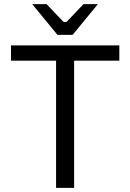

<svg xmlns="http://www.w3.org/2000/svg" viewBox="-20 -910 631 930"><path d="M251.6 0V-616.2H33.3V-690H558V-616.2H339V0ZM454 -890 331.7 -741.1H258.3L136 -890H205.5L287.8 -803.8H302.2L384.5 -890Z"/></svg>

Font: Mozilla Text ExtraLight
Style: Regular
Weight: 200
Designer: Studio DRAMA
Foundry: Studio DRAMA
Version: Version 1.000